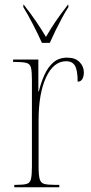

<svg xmlns="http://www.w3.org/2000/svg" viewBox="-20 -786 384 806"><path d="M40 0V-10H47Q78 -10 92 -14Q106 -18 110 -34.5Q114 -51 114 -87V-451Q114 -486 110 -502Q106 -518 90.5 -522Q75 -526 42 -526H35V-536H141V-402H143Q152 -439 166.5 -471.5Q181 -504 204 -524Q227 -544 262 -544Q296 -544 314 -525.5Q332 -507 332 -482Q332 -465 325.5 -454Q319 -443 306 -443Q306 -490 295 -509.5Q284 -529 258 -529Q205 -529 173.5 -461.5Q142 -394 142 -281V-87Q142 -51 146.5 -34.5Q151 -18 165.5 -14Q180 -10 211 -10H229V0ZM156 -606Q141 -640 118.5 -683.5Q96 -727 78 -756V-766H80Q109 -729 130.5 -697.5Q152 -666 173 -631Q193 -666 214.5 -697.5Q236 -729 265 -766H267V-756Q254 -736 240 -710Q226 -684 212.5 -656.5Q199 -629 189 -606Z"/></svg>

Font: Noto Serif Display Condensed Thin
Style: Regular
Weight: 100
Width: 3
Designer: Monotype Design Team
Foundry: Monotype Imaging Inc.
Version: Version 2.009